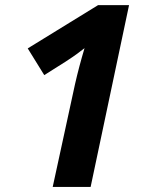

<svg xmlns="http://www.w3.org/2000/svg" viewBox="-20 -734 591 754"><path d="M187 0 274.9 -404.8Q290.5 -473.1 312 -544.9L281.7 -522Q252.9 -500.5 153.8 -439L88.9 -543.9L365.2 -713.9H486.8L335.9 0Z"/></svg>

Font: Open Sans Hebrew
Style: Bold Italic
Weight: 700
Italic angle: -12°
Foundry: Ascender Corporation, Yanek Iontef
Version: Version 2.001;PS 002.001;hotconv 1.0.70;makeotf.lib2.5.58329